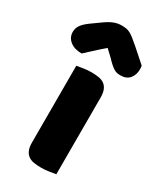

<svg xmlns="http://www.w3.org/2000/svg" viewBox="-228 -809 737 883"><g transform="rotate(30 141.0 -368.0)"><path d="M226 -1Q215 1 193.5 4.5Q172 8 150 8Q128 8 110.5 5Q93 2 81 -7Q69 -16 62.5 -31.5Q56 -47 56 -72V-479Q67 -481 88.5 -484.5Q110 -488 132 -488Q154 -488 171.5 -485Q189 -482 201 -473Q213 -464 219.5 -448.5Q226 -433 226 -408ZM140 -622Q106 -593 87 -575Q68 -557 49 -540Q10 -540 -13 -558.5Q-36 -577 -36 -606Q-36 -626 -25 -642Q-14 -658 12 -677L61 -712Q85 -729 104.5 -736.5Q124 -744 144 -744Q157 -744 167.5 -742.5Q178 -741 189 -735.5Q200 -730 213 -719.5Q226 -709 246 -692L316 -630Q317 -625 317.5 -621Q318 -617 318 -612Q318 -581 301.5 -561.5Q285 -542 254 -542Q244 -542 236 -543.5Q228 -545 219.5 -550Q211 -555 200 -564.5Q189 -574 174 -590Z"/></g></svg>

Font: BALOOCHETTANREGULAR
Style: Book
Weight: 400
Designer: Maithili Shingre and Ek Type
Foundry: Ek Type
Version: Version 1.100;PS 1.000;hotconv 1.0.88;makeotf.lib2.5.647800;